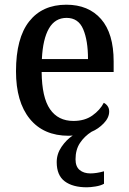

<svg xmlns="http://www.w3.org/2000/svg" viewBox="-20 -567 547 816"><path d="M349 229Q289 229 255 203.5Q221 178 221 122Q221 87 241.5 57Q262 27 289 9Q280 10 272 10Q165 10 106.5 -62Q48 -134 48 -264Q48 -405 104 -476Q160 -547 262 -547Q356 -547 409.5 -486Q463 -425 463 -306V-261H157Q158 -153 192.5 -103Q227 -53 292 -53Q340 -53 372.5 -76Q405 -99 421 -130Q430 -126 437 -116.5Q444 -107 444 -93Q444 -67 421 -43Q398 -19 369 -7Q339 12 320 40.5Q301 69 301 110Q301 141 318.5 155.5Q336 170 364 170Q390 170 422 161V214Q408 222 386 225.5Q364 229 349 229ZM354 -316Q354 -395 333.5 -443Q313 -491 263 -491Q214 -491 188 -446Q162 -401 158 -316Z"/></svg>

Font: Noto Serif Georgian SemiCondensed Medium
Style: Regular
Weight: 500
Width: 4
Designer: Monotype Design Team, Akaki Razmadze
Foundry: Google LLC
Version: Version 2.003; ttfautohint (v1.8.4.7-5d5b)